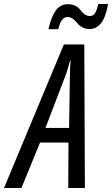

<svg xmlns="http://www.w3.org/2000/svg" viewBox="-85 -939 560 959"><path d="M-65 0H22L115 -227H257L256 0H339L336 -717H234ZM142 -300 238 -551Q248 -576 254 -597.5Q260 -619 265 -636H268Q264 -604 264 -551L260 -300ZM157 -793H206Q220 -854 252 -854Q277 -854 300.5 -824Q324 -794 363 -794Q395 -794 418.5 -821.5Q442 -849 455 -919H406Q398 -885 389 -872Q380 -859 364 -859Q339 -859 317 -888.5Q295 -918 254 -918Q215 -918 192.5 -885Q170 -852 157 -793Z"/></svg>

Font: Noto Sans UI Condensed
Style: Italic
Weight: 400
Width: 3
Italic angle: -12°
Designer: Monotype Design Team
Foundry: Monotype Imaging Inc.
Version: Version 1.901